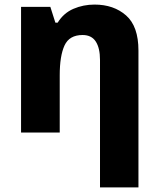

<svg xmlns="http://www.w3.org/2000/svg" viewBox="-20 -579 703 839"><path d="M417 240V-317Q417 -369 398.5 -397.5Q380 -426 341 -426Q283 -426 262 -380.5Q241 -335 241 -250V0H72V-549H200L222 -480H232Q258 -522 301 -540.5Q344 -559 393 -559Q477 -559 531 -511.5Q585 -464 585 -358V240Z"/></svg>

Font: Noto Sans ExtraBold
Style: Regular
Weight: 800
Designer: Monotype Design Team
Foundry: Monotype Imaging Inc.
Version: Version 2.007